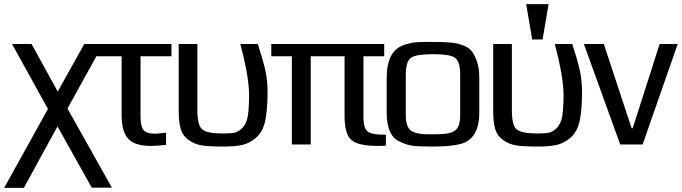

<svg xmlns="http://www.w3.org/2000/svg" viewBox="-74 -696 3285 925"><path d="M157 -171 -16 -484H78L204 -255L332 -484H423L251 -173L465 208H368L203 -87L41 209H-54Z M603 -136Q603 -88 617 -70Q631 -52 674 -52Q686 -52 726 -57V2Q679 7 654 7Q576 7 544 -27Q512 -61 512 -141V-425H379V-484H752V-425H603Z M1000 10Q933 10 898 4.5Q863 -1 834 -22Q806 -42 796.5 -75Q787 -108 787 -166V-484H877V-165Q877 -93 899 -74Q920 -53 1002 -53Q1041 -53 1058.5 -57.5Q1076 -62 1094 -80Q1114 -100 1120 -138Q1126 -176 1126 -239Q1126 -324 1084 -484H1168Q1193 -407 1204 -359Q1215 -310 1215 -252Q1215 -168 1204 -115Q1193 -62 1160 -33Q1130 -7 1096 1.5Q1062 10 1000 10Z M1677 -131Q1677 -78 1697.5 -62.5Q1718 -47 1778 -47H1785V6Q1781 6 1766.5 6.5Q1752 7 1749 7Q1652 7 1620 -21Q1586 -48 1586 -137V-425H1423V0H1332V-425H1233V-484H1777V-425H1677Z M2235 -321V-153Q2235 -28 2147 -3Q2101 10 2012 10Q1946 10 1916 6.5Q1886 3 1851 -14Q1789 -42 1789 -153V-321Q1789 -455 1877 -481Q1894 -486 1907 -489Q1920 -492 1940.5 -493Q1961 -494 1969 -494Q1977 -494 2012 -494Q2095 -494 2130 -486Q2138 -484 2147 -481Q2179 -471 2195 -453.5Q2211 -436 2223 -402Q2235 -369 2235 -321ZM2143 -140V-336Q2143 -402 2116 -419Q2090 -435 2012 -435Q1934 -435 1908 -419Q1881 -402 1881 -336V-140Q1881 -77 1914 -62Q1928 -55 1944 -52.5Q1960 -50 1970 -49.5Q1980 -49 2012 -49Q2075 -49 2098 -57Q2104 -59 2110 -62Q2143 -77 2143 -140Z M2515 10Q2448 10 2413 4.5Q2378 -1 2349 -22Q2321 -42 2311.5 -75Q2302 -108 2302 -166V-484H2392V-165Q2392 -93 2414 -74Q2435 -53 2517 -53Q2556 -53 2573.5 -57.5Q2591 -62 2609 -80Q2629 -100 2635 -138Q2641 -176 2641 -239Q2641 -324 2599 -484H2683Q2708 -407 2719 -359Q2730 -310 2730 -252Q2730 -168 2719 -115Q2708 -62 2675 -33Q2645 -7 2611 1.5Q2577 10 2515 10ZM2540 -506H2490L2461 -676H2569Z M3191 -484 3022 0H2914L2739 -484H2835L2969 -78H2974L3104 -484Z"/></svg>

Font: Gamestation Display
Style: Regular
Weight: 400
Designer: Jonas Hecksher
Foundry: Jonas Hecksher, Playtypeª, e-types AS
Version: Version 1.003